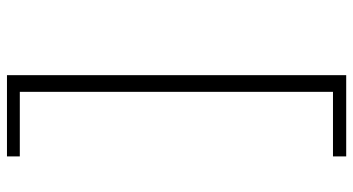

<svg xmlns="http://www.w3.org/2000/svg" viewBox="-247 -649 994 540"><g transform="rotate(-90 250.0 -379.0)"><path d="M80.1 60.5H261.7V-820.3H80.1V-856.4H308.6V97.7H80.1Z"/></g></svg>

Font: GenEi Gothic M Light
Style: Regular
Weight: 300
Designer: o_tamon (Modified); [Source Han Sans]
Ryoko NISHIZUKA  (kana & ideographs); Paul D. Hunt (Latin, Greek & Cyrillic); Wenl
Version: Version 1.1a;Original Version 1.004